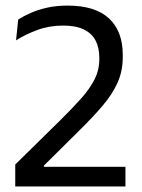

<svg xmlns="http://www.w3.org/2000/svg" viewBox="-20 -670 510 690"><path d="M34.8 0V-78.8L194.4 -235.7Q239.5 -280.1 271.2 -315.6Q302.9 -351.1 319.9 -385Q336.9 -418.9 336.9 -457.3V-462.6Q336.9 -499.2 323.1 -525Q309.2 -550.8 280.6 -564.4Q251.9 -578.1 206.8 -578.1Q156.9 -578.1 113.9 -562.1Q70.9 -546.1 37.7 -525L45.4 -599.9Q64.5 -612.1 90.6 -623.6Q116.6 -635.1 149.7 -642.5Q182.7 -649.9 223 -649.9Q322.1 -649.9 371.7 -603.8Q421.2 -557.8 421.2 -472.4V-465.5Q421.2 -415.2 403 -374.1Q384.9 -332.9 350.5 -292.2Q316.2 -251.5 267.3 -203.3L137.7 -74.8V-55.4L103.7 -70.6H430.8V0Z"/></svg>

Font: Anek Gujarati Medium
Style: Regular
Weight: 500
Designer: Mrunmayee Ghaisas (Gujarati), Yesha Goshar (Latin)
Foundry: Ek Type
Version: Version 1.003